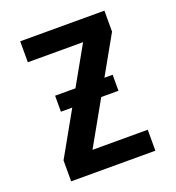

<svg xmlns="http://www.w3.org/2000/svg" viewBox="-133 -841 866 947"><g transform="rotate(-20 300.0 -367.5)"><path d="M79 0V-110L369 -625H79V-735H521V-625L231 -110H521V0ZM149 -340V-424H451V-340Z"/></g></svg>

Font: Iosevka Aile Extrabold
Style: Regular
Weight: 800
Designer: Belleve Invis
Foundry: Belleve Invis
Version: Version 27.3.5; ttfautohint (v1.8.4)